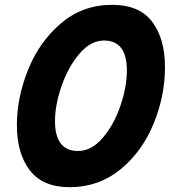

<svg xmlns="http://www.w3.org/2000/svg" viewBox="-20 -769 704 796"><path d="M50 -250Q50 -364 96.5 -480Q143 -596 233 -672.5Q323 -749 445 -749Q558 -749 611 -678.5Q664 -608 664 -491Q664 -371 616.5 -255.5Q569 -140 479 -66.5Q389 7 269 7Q157 7 103.5 -63Q50 -133 50 -250ZM506 -477Q506 -601 411 -601Q356 -601 309.5 -546.5Q263 -492 235.5 -413Q208 -334 208 -267Q208 -143 304 -143Q359 -143 405.5 -197Q452 -251 479 -330Q506 -409 506 -477Z"/></svg>

Font: Arvo
Style: Bold Italic
Weight: 700
Italic angle: -13°
Designer: Anton Koovit (Cyrillic Expansion: Cyreal)
Foundry: Anton Koovit, Yassin Baggar
Version: Version 3.000